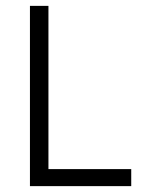

<svg xmlns="http://www.w3.org/2000/svg" viewBox="-20 -634 496 654"><path d="M82 -614H145V-58H427V0H82Z"/></svg>

Font: Athiti
Style: Regular
Weight: 400
Designer: CadsonDemak Team
Foundry: CadsonDemak
Version: Version 1.033